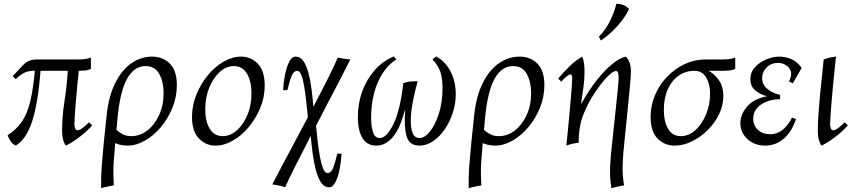

<svg xmlns="http://www.w3.org/2000/svg" viewBox="-20 -754 4520 1014"><path d="M63 15Q47 7 37 -7Q27 -21 20 -40Q66 -69 94.5 -110Q123 -151 139 -215.5Q155 -280 164 -380H155Q128 -380 107 -369Q86 -358 63 -336L47 -352L99 -407Q113 -423 131 -431.5Q149 -440 177 -440H396Q437 -440 460 -450V-390Q444 -383 428 -381.5Q412 -380 396 -380Q392 -343 388 -300.5Q384 -258 380.5 -217Q377 -176 375 -144.5Q373 -113 373 -99Q373 -88 376.5 -77Q380 -66 390 -66Q400 -66 415.5 -77.5Q431 -89 450 -108L467 -92Q439 -60 400 -30.5Q361 -1 328 15Q308 -11 308 -64Q308 -142 320.5 -219.5Q333 -297 338 -380H194Q181 -210 150 -114Q119 -18 63 15Z M782 -455Q841 -455 877.5 -417.5Q914 -380 914 -305Q914 -242 890.5 -184.5Q867 -127 829 -82Q791 -37 745 -11Q699 15 654 15Q643 15 625 12.5Q607 10 588 2Q588 11 587 19Q583 65 580 111Q577 157 581 225Q565 228 547.5 231.5Q530 235 514 240Q513 180 517.5 120.5Q522 61 528 1L543 -143Q554 -248 589.5 -317.5Q625 -387 675.5 -421Q726 -455 782 -455ZM600 -124Q599 -109 597.5 -95Q596 -81 595 -68Q611 -54 629 -44.5Q647 -35 673 -35Q719 -35 757.5 -64.5Q796 -94 820 -145.5Q844 -197 844 -262Q844 -321 821.5 -363Q799 -405 748 -405Q688 -405 650.5 -337Q613 -269 600 -124Z M1118 15Q1067 15 1030.5 -22.5Q994 -60 994 -137Q994 -197 1017 -254Q1040 -311 1077.5 -356.5Q1115 -402 1161 -428.5Q1207 -455 1253 -455Q1306 -455 1342 -417Q1378 -379 1378 -302Q1378 -241 1354.5 -184Q1331 -127 1293 -82Q1255 -37 1209 -11Q1163 15 1118 15ZM1156 -35Q1197 -35 1232 -66.5Q1267 -98 1288 -150Q1309 -202 1308 -263Q1308 -302 1298 -334Q1288 -366 1268 -385.5Q1248 -405 1215 -405Q1174 -405 1139.5 -373Q1105 -341 1084.5 -289.5Q1064 -238 1064 -177Q1064 -112 1088 -73.5Q1112 -35 1156 -35Z M1764 -450Q1781 -446 1797.5 -443.5Q1814 -441 1830 -440Q1815 -409 1786.5 -354Q1758 -299 1722 -230.5Q1686 -162 1649 -90Q1653 -49 1658 -5.5Q1663 38 1670 75.5Q1677 113 1686.5 136.5Q1696 160 1709 160Q1729 160 1740 131.5Q1751 103 1761 58H1784Q1782 96 1774 137.5Q1766 179 1752 207Q1738 235 1718 235Q1693 235 1676 210.5Q1659 186 1648.5 146Q1638 106 1631.5 58.5Q1625 11 1621 -36Q1577 49 1540 122.5Q1503 196 1486 235Q1473 230 1454.5 226Q1436 222 1418 220Q1439 179 1469.5 121.5Q1500 64 1535.5 -2Q1571 -68 1606 -135Q1602 -178 1597 -221.5Q1592 -265 1586 -301Q1580 -337 1571 -358.5Q1562 -380 1550 -380Q1531 -380 1519.5 -351.5Q1508 -323 1498 -278H1475Q1477 -317 1485 -358Q1493 -399 1507 -427Q1521 -455 1541 -455Q1566 -455 1582 -432Q1598 -409 1608.5 -370.5Q1619 -332 1625 -285Q1631 -238 1635 -190Q1675 -266 1709.5 -334.5Q1744 -403 1764 -450Z M2283 -456Q2331 -431 2359 -377.5Q2387 -324 2387 -257Q2387 -206 2371 -157.5Q2355 -109 2328 -70Q2301 -31 2266.5 -8Q2232 15 2196 15Q2141 15 2127 -35Q2113 -85 2120 -172H2118Q2093 -75 2054.5 -30Q2016 15 1967 15Q1919 15 1894.5 -24.5Q1870 -64 1870 -136Q1870 -209 1893.5 -272.5Q1917 -336 1959.5 -384Q2002 -432 2060 -456L2073 -440Q2031 -414 2001 -367.5Q1971 -321 1955.5 -261Q1940 -201 1940 -134Q1940 -87 1950 -56Q1960 -25 1985 -25Q2022 -25 2058 -99Q2094 -173 2110 -315Q2132 -323 2149.5 -324Q2167 -325 2186 -325Q2172 -276 2161.5 -223.5Q2151 -171 2149.5 -126Q2148 -81 2158.5 -53Q2169 -25 2196 -25Q2223 -25 2251 -60Q2279 -95 2298 -154.5Q2317 -214 2317 -289Q2317 -345 2304 -379Q2291 -413 2264 -440Z M2723 -455Q2782 -455 2818.5 -417.5Q2855 -380 2855 -305Q2855 -242 2831.5 -184.5Q2808 -127 2770 -82Q2732 -37 2686 -11Q2640 15 2595 15Q2584 15 2566 12.5Q2548 10 2529 2Q2529 11 2528 19Q2524 65 2521 111Q2518 157 2522 225Q2506 228 2488.5 231.5Q2471 235 2455 240Q2454 180 2458.5 120.5Q2463 61 2469 1L2484 -143Q2495 -248 2530.5 -317.5Q2566 -387 2616.5 -421Q2667 -455 2723 -455ZM2541 -124Q2540 -109 2538.5 -95Q2537 -81 2536 -68Q2552 -54 2570 -44.5Q2588 -35 2614 -35Q2660 -35 2698.5 -64.5Q2737 -94 2761 -145.5Q2785 -197 2785 -262Q2785 -321 2762.5 -363Q2740 -405 2689 -405Q2629 -405 2591.5 -337Q2554 -269 2541 -124Z M2971 15Q2973 -6 2977 -43.5Q2981 -81 2985 -126Q2989 -171 2993 -214.5Q2997 -258 2999.5 -292Q3002 -326 3002 -341Q3002 -361 2993 -361Q2979 -361 2944 -323L2928 -339Q2954 -371 2987.5 -403.5Q3021 -436 3055 -455Q3061 -442 3064 -421.5Q3067 -401 3067 -376Q3067 -337 3062 -298Q3057 -259 3049 -208H3051Q3090 -278 3132 -331Q3174 -384 3213.5 -416Q3253 -448 3284 -455Q3298 -444 3305 -423Q3312 -402 3312 -376Q3312 -355 3307 -300Q3302 -245 3294 -167Q3286 -89 3277 2Q3271 55 3268.5 112Q3266 169 3276 225Q3241 230 3209 240Q3199 180 3202.5 119Q3206 58 3213 0Q3222 -83 3229.5 -154.5Q3237 -226 3242 -275Q3247 -324 3247 -341Q3247 -362 3244 -370.5Q3241 -379 3233 -379Q3217 -379 3186.5 -347.5Q3156 -316 3121 -264Q3088 -215 3062 -152Q3036 -89 3036 0Q3003 3 2971 15ZM3235 -734Q3252 -735 3271.5 -727.5Q3291 -720 3302 -706Q3281 -661 3239.5 -615Q3198 -569 3153 -540L3143 -560Q3179 -597 3202 -644Q3225 -691 3235 -734Z M3800 -246Q3800 -197 3777.5 -150.5Q3755 -104 3717 -66.5Q3679 -29 3633.5 -7Q3588 15 3543 15Q3489 15 3452.5 -22.5Q3416 -60 3416 -137Q3416 -197 3439.5 -252Q3463 -307 3503.5 -349Q3544 -391 3596 -415.5Q3648 -440 3705 -440H3799Q3840 -440 3863 -450V-390Q3847 -383 3831 -381.5Q3815 -380 3799 -380H3722Q3749 -367 3774.5 -333.5Q3800 -300 3800 -246ZM3647 -380Q3601 -380 3564.5 -354.5Q3528 -329 3507 -283Q3486 -237 3486 -174Q3486 -112 3508.5 -73.5Q3531 -35 3576 -35Q3618 -35 3653 -67Q3688 -99 3709.5 -151.5Q3731 -204 3730 -263Q3729 -313 3708.5 -346.5Q3688 -380 3647 -380Z M4021 15Q3965 15 3927.5 -19.5Q3890 -54 3890 -104Q3890 -148 3924 -189.5Q3958 -231 4031 -246Q3997 -254 3970 -275.5Q3943 -297 3943 -336Q3943 -373 3967.5 -399.5Q3992 -426 4027.5 -440.5Q4063 -455 4095 -455Q4130 -455 4161 -441Q4192 -427 4214 -395L4167 -314L4147 -324Q4164 -357 4156 -378.5Q4148 -400 4128.5 -411Q4109 -422 4091 -422Q4053 -422 4029 -398Q4005 -374 4005 -342Q4005 -308 4032 -285Q4059 -262 4100 -253V-230Q4041 -230 3999.5 -202Q3958 -174 3958 -127Q3958 -92 3982.5 -68.5Q4007 -45 4048 -45Q4081 -45 4110 -66Q4139 -87 4163 -133L4184 -125Q4161 -57 4118.5 -21Q4076 15 4021 15Z M4441 -108 4458 -92Q4430 -60 4391 -30.5Q4352 -1 4319 15Q4299 -11 4299 -64Q4299 -104 4302.5 -153.5Q4306 -203 4311 -255Q4316 -307 4321.5 -355Q4327 -403 4330 -440Q4362 -452 4395 -455Q4393 -434 4389 -396.5Q4385 -359 4380.5 -314Q4376 -269 4372.5 -225.5Q4369 -182 4366.5 -148Q4364 -114 4364 -99Q4364 -88 4367.5 -77Q4371 -66 4381 -66Q4391 -66 4406.5 -77.5Q4422 -89 4441 -108Z"/></svg>

Font: Bona Nova
Style: Italic
Weight: 400
Italic angle: -4°
Designer: Mateusz Machalski
Foundry: Capitalics
Version: Version 4.001; ttfautohint (v1.8.3)